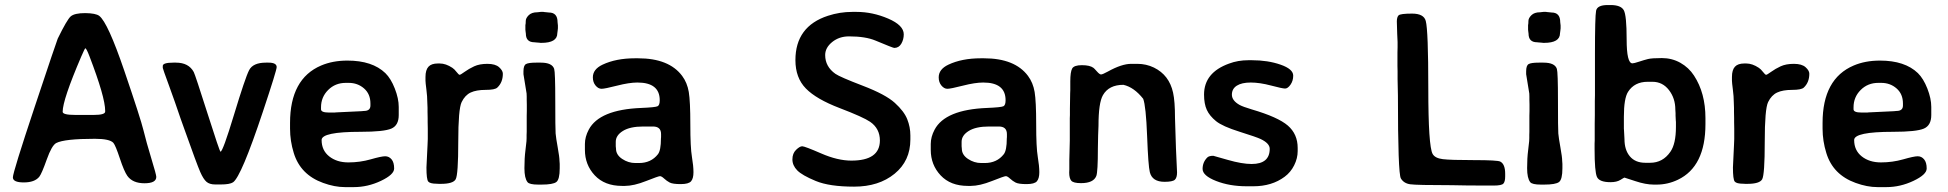

<svg xmlns="http://www.w3.org/2000/svg" viewBox="-20 -746 7893 778"><path d="M285.2 -280.3H359.9Q406.2 -280.3 406.2 -293.9V-296.9Q406.2 -352.1 342.3 -518.6Q330.1 -550.3 325.7 -550.3Q323.7 -550.3 309.1 -516.6Q233.9 -341.3 233.9 -293Q233.9 -280.3 285.2 -280.3ZM613.3 -29.3Q613.3 -3.4 565.4 -3.4Q517.6 -3.4 496.1 -33.2Q482.9 -51.8 465.6 -104.2Q448.2 -156.7 439.5 -167Q424.8 -183.6 364.3 -183.6Q241.2 -183.6 208 -166.5Q189.9 -157.2 169.4 -99.6Q148.9 -42 139.2 -29.8Q120.6 -6.8 76.4 -6.8Q32.2 -6.8 32.2 -27.3Q32.2 -47.9 121.1 -314.5Q210 -581.1 213.9 -589.4Q251.5 -666.5 266.6 -679.7Q282.2 -692.9 325.2 -692.9Q368.2 -692.4 382.3 -681.6Q417 -654.8 483.6 -459.5Q550.3 -264.2 561.5 -217.5Q572.8 -170.9 593 -104.5Q613.3 -38.1 613.3 -29.3Z M639.6 -470.7V-479Q639.6 -492.2 682.6 -492.2H692.9Q744.6 -492.2 765.1 -454.1Q771 -442.9 820.6 -287.1Q870.1 -131.3 873.5 -131.3Q882.8 -131.3 928.2 -281Q973.6 -430.7 989.3 -461.4Q1004.9 -492.2 1057.6 -492.2H1067.9Q1101.1 -492.2 1101.1 -474.1Q1101.1 -460.9 1045.4 -293.9Q957.5 -29.8 924.3 -7.3Q911.1 1.5 874.5 1.5H852.5Q829.1 1.5 816.7 -9.3Q804.2 -20 791.3 -49.3Q778.3 -78.6 726.6 -224.1L711.9 -265.1Q689.9 -330.6 664.8 -399.2Q639.6 -467.8 639.6 -470.7Z M1481 -318.4V-326.7Q1481 -365.2 1455.1 -387.7Q1429.2 -410.2 1393.1 -410.2H1380.9Q1338.4 -410.2 1309.6 -381.3Q1280.8 -352.5 1280.8 -311V-303.2Q1280.8 -290 1312.5 -290H1337.4L1340.3 -290.5L1443.8 -295.4L1454.6 -296.4Q1481 -296.4 1481 -318.4ZM1440.9 -211.9Q1283.2 -211.9 1283.2 -178.7Q1283.2 -136.7 1314 -112.3Q1344.7 -87.9 1391.6 -87.9Q1438.5 -87.9 1481.9 -100.3Q1525.4 -112.8 1540.8 -112.8Q1556.2 -112.8 1566.7 -100.3Q1577.1 -87.9 1577.1 -63.2Q1577.1 -38.6 1523.7 -13.2Q1470.2 12.2 1413.6 12.2H1377.9Q1335.9 12.2 1289.1 -4.9Q1197.3 -38.1 1170.4 -126Q1155.3 -174.8 1155.3 -224.6V-248Q1155.3 -426.8 1281.2 -480.5Q1328.1 -500.5 1387.7 -500.5Q1488.8 -500.5 1541.5 -449.7Q1564 -427.7 1579.8 -387.2Q1595.7 -346.7 1595.7 -312.5V-279.8Q1595.7 -237.8 1565.7 -224.9Q1535.6 -211.9 1440.9 -211.9Z M1704.1 -418.9V-434.1Q1704.1 -462.4 1716.1 -475.6Q1728 -488.8 1754.4 -488.8H1761.7Q1786.6 -488.8 1813 -471.2Q1821.3 -465.8 1830.1 -454.3Q1838.9 -442.9 1842.5 -442.9Q1846.2 -442.9 1863 -455.1Q1879.9 -467.3 1901.4 -477.3Q1922.9 -487.3 1955.1 -487.3Q1987.3 -487.3 2002.4 -473.6Q2017.6 -460 2017.6 -447.3Q2017.6 -412.1 1995.1 -391.1Q1985.4 -381.8 1947.8 -381.8Q1910.2 -381.8 1887.2 -371.1Q1864.3 -360.4 1850.6 -332.3Q1836.9 -304.2 1836.9 -171.1Q1836.9 -38.1 1826.4 -19.5Q1815.9 -1 1766.6 -1H1758.3L1750 -1.5Q1722.7 -1.5 1715.3 -10.3Q1708 -19 1708 -67.4L1712.4 -157.7L1713.4 -182.6V-225.1L1712.9 -250.5V-267.6L1712.4 -292.5Q1712.4 -300.8 1712.4 -309.1L1711.4 -334Q1711.4 -354.5 1707.8 -383.1Q1704.1 -411.6 1704.1 -418.9Z M2157.7 -696.3 2170.9 -697.8H2182.1L2184.6 -697.3L2199.7 -695.8Q2201.7 -695.3 2204.1 -695.3Q2239.3 -695.3 2239.3 -656.2L2240.7 -642.6V-631.3L2239.7 -622.1L2238.3 -611.3Q2238.3 -572.3 2173.8 -572.3H2169.4L2167 -572.8L2149.9 -574.2Q2147.5 -574.7 2145.5 -574.7Q2110.8 -574.7 2110.8 -609.9Q2109.9 -614.7 2109.9 -616.7L2108.9 -625.5V-644Q2110.4 -649.9 2110.4 -661.1Q2110.4 -672.4 2122.3 -684.3Q2134.3 -696.3 2157.7 -696.3ZM2173.8 2H2161.1Q2125.5 2 2117.7 -7.8Q2105 -23.9 2105 -64.5Q2105 -105 2109.1 -136.7Q2113.3 -168.5 2113.3 -173.8L2113.8 -186.5Q2113.8 -192.9 2113.8 -199.2L2114.3 -211.9V-276.9L2114.7 -296.4V-322.3L2114.3 -341.8Q2114.3 -348.1 2114.3 -354.5L2113.8 -367.2L2101.1 -445.3V-457Q2101.1 -480.5 2111.1 -486.3Q2121.1 -492.2 2152.3 -492.2H2171.4Q2217.3 -492.2 2225.6 -466.8Q2230 -453.6 2230 -338.4Q2230 -223.1 2231.4 -205.3Q2232.9 -187.5 2240 -148.2Q2247.1 -108.9 2247.1 -94.2L2248 -82V-64Q2248 -19 2234.4 -8.5Q2220.7 2 2173.8 2Z M2476.1 -143.6Q2476.1 -118.7 2501 -102.1Q2525.9 -85.4 2554.7 -85.4H2568.8Q2618.2 -85.4 2646 -121.1Q2658.2 -136.7 2658.2 -184.6L2658.7 -190.4V-202.6Q2658.7 -233.4 2626 -233.4H2586.4Q2532.7 -233.4 2503.9 -215.3Q2475.1 -197.3 2475.1 -171.4V-153.3Q2476.1 -146.5 2476.1 -143.6ZM2653.3 -339.8Q2653.3 -411.6 2563 -411.6Q2529.8 -411.6 2480.2 -398.9Q2430.7 -386.2 2417.5 -386.2Q2404.3 -386.2 2393.3 -399.4Q2382.3 -412.6 2382.3 -432.6Q2382.3 -465.3 2421.4 -483.9Q2476.1 -509.8 2553.2 -509.8H2565.4Q2690.9 -509.8 2744.1 -438.5Q2764.6 -411.1 2771 -373.3Q2777.3 -335.4 2777.3 -241.9Q2777.3 -148.4 2783.7 -110.8Q2790 -73.2 2790 -48.1Q2790 -22.9 2780.3 -11.5Q2770.5 0 2738.3 0Q2706.1 0 2693.8 -6.3Q2681.6 -12.7 2671.1 -22.5Q2660.6 -32.2 2654.3 -32.2Q2647.9 -32.2 2598.1 -12.5Q2548.3 7.3 2512.2 7.3H2500.5Q2430.2 7.3 2390.1 -35.4Q2350.1 -78.1 2350.1 -138.7V-162.6Q2350.1 -191.4 2365.7 -220.7Q2408.7 -301.8 2578.1 -308.6Q2636.7 -311 2645 -315.7Q2653.3 -320.3 2653.3 -339.8Z M3429.7 -95.2Q3544.9 -95.2 3545.4 -176.3Q3545.4 -225.1 3505.9 -252.4Q3478 -271.5 3382.8 -307.9Q3287.6 -344.2 3245.4 -387.5Q3203.1 -430.7 3203.1 -502.4Q3203.1 -639.2 3335 -682.1Q3382.8 -697.8 3433.6 -697.8H3450.7Q3515.6 -697.8 3578.9 -670.7Q3642.1 -643.6 3642.1 -606.9Q3642.1 -585.9 3632.1 -568.8Q3622.1 -551.8 3603.5 -551.8Q3598.6 -551.8 3527.8 -581.5Q3487.3 -598.6 3420.4 -598.6Q3380.4 -598.6 3352.1 -575.7Q3323.7 -552.7 3323.7 -522.9Q3323.7 -476.1 3365.2 -446.8Q3383.3 -434.1 3475.8 -398.7Q3568.4 -363.3 3606 -329.1Q3643.6 -294.9 3656.2 -262.9Q3668.9 -231 3668.9 -197.3V-180.7Q3668.9 -94.2 3605 -42Q3541 10.3 3440.9 10.3Q3340.8 10.3 3285.4 -12.7Q3230 -35.6 3210.4 -55.7Q3190.9 -75.7 3190.9 -100.1Q3190.9 -124.5 3205.8 -138.9Q3220.7 -153.3 3230.7 -153.3Q3240.7 -153.3 3307.4 -124.3Q3374 -95.2 3429.7 -95.2Z M3877.4 -143.6Q3877.4 -118.7 3902.3 -102.1Q3927.2 -85.4 3956.1 -85.4H3970.2Q4019.5 -85.4 4047.4 -121.1Q4059.6 -136.7 4059.6 -184.6L4060.1 -190.4V-202.6Q4060.1 -233.4 4027.3 -233.4H3987.8Q3934.1 -233.4 3905.3 -215.3Q3876.5 -197.3 3876.5 -171.4V-153.3Q3877.4 -146.5 3877.4 -143.6ZM4054.7 -339.8Q4054.7 -411.6 3964.4 -411.6Q3931.2 -411.6 3881.6 -398.9Q3832 -386.2 3818.8 -386.2Q3805.7 -386.2 3794.7 -399.4Q3783.7 -412.6 3783.7 -432.6Q3783.7 -465.3 3822.8 -483.9Q3877.4 -509.8 3954.6 -509.8H3966.8Q4092.3 -509.8 4145.5 -438.5Q4166 -411.1 4172.4 -373.3Q4178.7 -335.4 4178.7 -241.9Q4178.7 -148.4 4185.1 -110.8Q4191.4 -73.2 4191.4 -48.1Q4191.4 -22.9 4181.6 -11.5Q4171.9 0 4139.6 0Q4107.4 0 4095.2 -6.3Q4083 -12.7 4072.5 -22.5Q4062 -32.2 4055.7 -32.2Q4049.3 -32.2 3999.5 -12.5Q3949.7 7.3 3913.6 7.3H3901.9Q3831.5 7.3 3791.5 -35.4Q3751.5 -78.1 3751.5 -138.7V-162.6Q3751.5 -191.4 3767.1 -220.7Q3810.1 -301.8 3979.5 -308.6Q4038.1 -311 4046.4 -315.7Q4054.7 -320.3 4054.7 -339.8Z M4316.9 -416Q4316.9 -454.6 4324.5 -468.3Q4332 -481.9 4364 -481.9Q4396 -481.9 4410.6 -471.2Q4413.6 -469.2 4424.6 -456.8Q4435.5 -444.3 4441.4 -444.3Q4447.8 -444.3 4469.2 -456.1Q4525.4 -487.3 4563.5 -487.3H4588.9Q4624.5 -487.3 4655.8 -472.2Q4717.8 -441.9 4733.4 -370.6Q4741.2 -335.9 4741.2 -267.6L4745.1 -144.5L4749.5 -47.4Q4749.5 -25.9 4740.5 -17.6Q4731.4 -9.3 4698.7 -9.3Q4648.9 -9.3 4639.2 -48.3Q4632.8 -73.2 4628.2 -194.8Q4623.5 -316.4 4612.3 -345.7Q4575.2 -392.6 4532.2 -402.3Q4473.1 -402.3 4449.2 -360.4Q4431.2 -329.1 4431.2 -236.3L4429.7 -197.3L4428.7 -144.5Q4428.7 -49.8 4422.4 -33.2Q4411.1 -3.9 4360.4 -3.9Q4329.1 -3.9 4320.8 -13.9Q4312.5 -23.9 4312.5 -46.9L4313 -59.6Q4313 -79.1 4313 -98.1L4314.9 -175.8V-267.1L4315.4 -279.8Q4315.4 -292.5 4315.4 -305.2L4316.4 -368.2L4316.9 -380.4Z M4858.9 -362.8Q4858.9 -451.7 4960 -488.3Q4996.1 -502 5039.1 -502H5052.2Q5117.2 -502 5168.7 -484.1Q5220.2 -466.3 5220.2 -439.5Q5220.2 -418.5 5209.2 -402.8Q5198.2 -387.2 5187.3 -387.2Q5176.3 -387.2 5130.4 -399.4Q5084.5 -411.6 5048.1 -411.6Q5011.7 -411.6 4991.7 -398.9Q4971.7 -386.2 4971.7 -362.3Q4971.7 -338.4 5002.9 -320.8Q5016.1 -313.5 5052.2 -302.7Q5158.7 -271.5 5198.5 -237.1Q5238.3 -202.6 5238.3 -146.5V-133.8Q5238.3 -104.5 5224.1 -76.2Q5210 -47.9 5185.5 -29.8Q5133.8 8.8 5058.6 8.8H5031.7Q4962.4 8.8 4907.7 -12.7Q4853 -34.2 4853 -61.5Q4853 -88.9 4872.1 -107.9Q4878.9 -114.7 4896.5 -114.7Q4898.4 -114.7 4955.1 -98.1Q5012.7 -81.5 5051.8 -81.5Q5125 -81.5 5125 -143.1Q5125 -165 5088.4 -182.6Q5072.3 -190.4 5002.9 -212.2Q4933.6 -233.9 4907.5 -255.1Q4881.3 -276.4 4870.1 -300.8Q4858.9 -325.2 4858.9 -362.8Z M5757.3 -661.1Q5767.6 -623 5767.6 -388.2Q5767.6 -153.3 5785.2 -122.1Q5794.9 -105 5826.2 -101.1Q5857.4 -97.2 5952.6 -97.2Q6047.9 -97.2 6059.1 -91.3Q6079.1 -81.1 6079.1 -42V-31.2Q6079.1 -9.8 6071.8 -2Q6064.5 5.9 6032.2 5.9H5964.8L5953.6 5.4H5919.9L5863.3 4.4Q5720.2 4.4 5694.3 0.7Q5668.5 -2.9 5656.5 -22.9Q5644.5 -43 5644.5 -359.4L5643.1 -425.3Q5643.1 -441.4 5643.1 -457.5L5642.6 -479V-532.7L5643.1 -554.2Q5643.1 -564.9 5643.1 -575.7L5641.6 -608.4Q5640.1 -641.6 5640.1 -658.9Q5640.1 -676.3 5647 -683.6Q5653.8 -690.9 5701.7 -690.9Q5749.5 -690.9 5757.3 -661.1Z M6220.7 -696.3 6233.9 -697.8H6245.1L6247.6 -697.3L6262.7 -695.8Q6264.6 -695.3 6267.1 -695.3Q6302.2 -695.3 6302.2 -656.2L6303.7 -642.6V-631.3L6302.7 -622.1L6301.3 -611.3Q6301.3 -572.3 6236.8 -572.3H6232.4L6230 -572.8L6212.9 -574.2Q6210.4 -574.7 6208.5 -574.7Q6173.8 -574.7 6173.8 -609.9Q6172.9 -614.7 6172.9 -616.7L6171.9 -625.5V-644Q6173.3 -649.9 6173.3 -661.1Q6173.3 -672.4 6185.3 -684.3Q6197.3 -696.3 6220.7 -696.3ZM6236.8 2H6224.1Q6188.5 2 6180.7 -7.8Q6168 -23.9 6168 -64.5Q6168 -105 6172.1 -136.7Q6176.3 -168.5 6176.3 -173.8L6176.8 -186.5Q6176.8 -192.9 6176.8 -199.2L6177.2 -211.9V-276.9L6177.7 -296.4V-322.3L6177.2 -341.8Q6177.2 -348.1 6177.2 -354.5L6176.8 -367.2L6164.1 -445.3V-457Q6164.1 -480.5 6174.1 -486.3Q6184.1 -492.2 6215.3 -492.2H6234.4Q6280.3 -492.2 6288.6 -466.8Q6293 -453.6 6293 -338.4Q6293 -223.1 6294.4 -205.3Q6295.9 -187.5 6303 -148.2Q6310.1 -108.9 6310.1 -94.2L6311 -82V-64Q6311 -19 6297.4 -8.5Q6283.7 2 6236.8 2Z M6647 -86.4H6666.5Q6717.8 -86.4 6748.5 -130.9Q6771 -163.1 6771 -231.4V-252L6770.5 -257.3L6769.5 -277.3Q6769.5 -277.3 6769.5 -287.6Q6768.6 -297.4 6768.6 -301.8Q6768.6 -347.7 6742.7 -381.1Q6716.8 -414.6 6675.8 -414.6H6656.7Q6603 -414.6 6577.1 -374Q6560.1 -347.7 6560.1 -272.5V-224.6L6560.5 -219.7L6562 -191.9Q6562.5 -187 6562.5 -182.6Q6562.5 -138.2 6584.5 -112.3Q6606.4 -86.4 6647 -86.4ZM6692.9 2H6681.2Q6648.4 2 6606 -12.2Q6563.5 -26.4 6562.3 -26.4Q6561 -26.4 6546.1 -17.1Q6531.2 -7.8 6505.9 -7.8Q6460.4 -7.8 6450.9 -29.3Q6441.4 -50.8 6441.4 -141.6V-164.6L6441.9 -176.3V-245.1L6442.4 -279.3Q6442.4 -308.1 6442.4 -336.9L6442.9 -359.9Q6442.9 -359.9 6442.9 -528.3Q6442.9 -679.7 6447.5 -702.6Q6452.1 -725.6 6494.6 -725.6H6505.9Q6547.9 -725.6 6559.6 -704.8Q6571.3 -684.1 6571.3 -586.7Q6571.3 -489.3 6594.7 -489.3Q6601.1 -489.3 6621.6 -496.1Q6642.1 -502.9 6657.7 -506.8Q6673.3 -510.7 6714.1 -510.7Q6754.9 -510.7 6789.1 -491.5Q6823.2 -472.2 6844.2 -439.9Q6890.6 -369.1 6890.6 -267.6V-243.2Q6890.6 -70.8 6778.8 -17.6Q6737.8 2 6692.9 2Z M6998 -418.9V-434.1Q6998 -462.4 7010 -475.6Q7022 -488.8 7048.3 -488.8H7055.7Q7080.6 -488.8 7106.9 -471.2Q7115.2 -465.8 7124 -454.3Q7132.8 -442.9 7136.5 -442.9Q7140.1 -442.9 7157 -455.1Q7173.8 -467.3 7195.3 -477.3Q7216.8 -487.3 7249 -487.3Q7281.2 -487.3 7296.4 -473.6Q7311.5 -460 7311.5 -447.3Q7311.5 -412.1 7289.1 -391.1Q7279.3 -381.8 7241.7 -381.8Q7204.1 -381.8 7181.2 -371.1Q7158.2 -360.4 7144.5 -332.3Q7130.9 -304.2 7130.9 -171.1Q7130.9 -38.1 7120.4 -19.5Q7109.9 -1 7060.5 -1H7052.2L7043.9 -1.5Q7016.6 -1.5 7009.3 -10.3Q7002 -19 7002 -67.4L7006.3 -157.7L7007.3 -182.6V-225.1L7006.8 -250.5V-267.6L7006.3 -292.5Q7006.3 -300.8 7006.3 -309.1L7005.4 -334Q7005.4 -354.5 7001.7 -383.1Q6998 -411.6 6998 -418.9Z M7690.9 -318.4V-326.7Q7690.9 -365.2 7665 -387.7Q7639.2 -410.2 7603 -410.2H7590.8Q7548.3 -410.2 7519.5 -381.3Q7490.7 -352.5 7490.7 -311V-303.2Q7490.7 -290 7522.5 -290H7547.4L7550.3 -290.5L7653.8 -295.4L7664.6 -296.4Q7690.9 -296.4 7690.9 -318.4ZM7650.9 -211.9Q7493.2 -211.9 7493.2 -178.7Q7493.2 -136.7 7523.9 -112.3Q7554.7 -87.9 7601.6 -87.9Q7648.4 -87.9 7691.9 -100.3Q7735.4 -112.8 7750.7 -112.8Q7766.1 -112.8 7776.6 -100.3Q7787.1 -87.9 7787.1 -63.2Q7787.1 -38.6 7733.6 -13.2Q7680.2 12.2 7623.5 12.2H7587.9Q7545.9 12.2 7499 -4.9Q7407.2 -38.1 7380.4 -126Q7365.2 -174.8 7365.2 -224.6V-248Q7365.2 -426.8 7491.2 -480.5Q7538.1 -500.5 7597.7 -500.5Q7698.7 -500.5 7751.5 -449.7Q7773.9 -427.7 7789.8 -387.2Q7805.7 -346.7 7805.7 -312.5V-279.8Q7805.7 -237.8 7775.6 -224.9Q7745.6 -211.9 7650.9 -211.9Z"/></svg>

Font: Averia Sans Libre
Style: Bold
Weight: 700
Version: Version 1.002